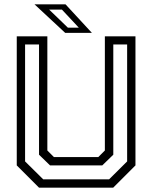

<svg xmlns="http://www.w3.org/2000/svg" viewBox="-20 -868 704 888"><path d="M160.5 0 57.5 -103V-700H199V-172L229.5 -141.5H434.5L465 -172V-700H606.5V-103L503.5 0ZM180 -38.5H484.5L568 -121.5V-662.5H504V-152.5L453 -103H211.5L160.5 -152.5V-662.5H96V-121.5ZM405 -716H281.5L139.5 -848H283ZM344.5 -740 266.5 -823.5H207.5L294 -740Z"/></svg>

Font: Tourney Thin
Style: Regular
Weight: 400
Version: Version 1.015